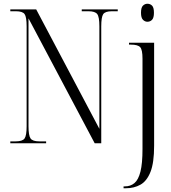

<svg xmlns="http://www.w3.org/2000/svg" viewBox="-20 -764 913 1024"><path d="M35 0V-10H63Q100 -10 111 -25.5Q122 -41 122 -91V-624Q122 -674 111 -689Q100 -704 65 -704H35V-714H173L510 -77V-624Q510 -674 498.5 -689Q487 -704 452 -704H416V-714H608V-704H577Q541 -704 530.5 -688.5Q520 -673 520 -623V0H485L132 -666V-91Q132 -41 143 -25.5Q154 -10 190 -10H226V0ZM766 -648Q753 -648 742.5 -658.5Q732 -669 732 -696Q732 -724 742.5 -734Q753 -744 766 -744Q781 -744 791 -734Q801 -724 801 -696Q801 -669 791 -658.5Q781 -648 766 -648ZM639 240V230H646Q676 230 697 212.5Q718 195 729 151.5Q740 108 740 30V-451Q740 -499 727.5 -512.5Q715 -526 678 -526H668V-536H802V13Q802 104 782.5 153Q763 202 729 221Q695 240 652 240Z"/></svg>

Font: Noto Serif Display Condensed Light
Style: Regular
Weight: 300
Width: 3
Designer: Monotype Design Team
Foundry: Monotype Imaging Inc.
Version: Version 2.009